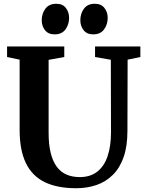

<svg xmlns="http://www.w3.org/2000/svg" viewBox="-20 -989 774 1017"><path d="M383.5 8Q283.5 8 217 -24.2Q150.5 -56.5 117.2 -125Q84 -193.5 84 -301V-673L17.5 -687V-743H320.5V-687L237.5 -672V-285.5Q237.5 -224.5 248.2 -180.2Q259 -136 279.8 -107.2Q300.5 -78.5 331.2 -64.8Q362 -51 402.5 -51Q458.5 -51 495.2 -79.8Q532 -108.5 550 -162Q568 -215.5 568 -289L567 -672.5L483.5 -687V-743H723.5V-687L656 -673L655 -296Q655 -214.5 634.8 -156.8Q614.5 -99 577.5 -62.5Q540.5 -26 491 -9Q441.5 8 383.5 8ZM269 -807Q235.5 -807 218.2 -829.2Q201 -851.5 201 -881.5Q201 -917 220.5 -943Q240 -969 277.5 -969H278.5Q312 -969 329 -946.8Q346 -924.5 346 -894.5Q346 -859.5 326.8 -833.2Q307.5 -807 270 -807ZM473 -807Q440 -807 422.8 -829.2Q405.5 -851.5 405.5 -881.5Q405.5 -917 424.8 -943Q444 -969 481.5 -969H482.5Q516 -969 533.2 -946.8Q550.5 -924.5 550.5 -894.5Q550.5 -859.5 531.2 -833.2Q512 -807 474 -807Z"/></svg>

Font: Merriweather 36pt
Style: Bold
Weight: 700
Designer: Eben Sorkin
Foundry: Eben Sorkin
Version: Version 2.100